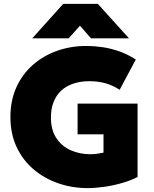

<svg xmlns="http://www.w3.org/2000/svg" viewBox="-20 -951 793 986"><path d="M430.5 15Q350.5 15 279 -9.8Q207.5 -34.5 152.2 -81.5Q97 -128.5 65.2 -196.2Q33.5 -264 33.5 -350Q33.5 -435 64 -502.5Q94.5 -570 148.5 -617.5Q202.5 -665 273 -690Q343.5 -715 423.5 -715Q460 -715 501.5 -709.5Q543 -704 587.8 -689Q632.5 -674 677.5 -645.5L594.5 -490Q560 -512.5 522.2 -523.2Q484.5 -534 439.5 -534Q392.5 -534 355.5 -521.2Q318.5 -508.5 293.2 -484.5Q268 -460.5 254.8 -426Q241.5 -391.5 241.5 -348Q241.5 -284 269.2 -242Q297 -200 343 -179.5Q389 -159 443.5 -159Q459.5 -159 477 -161.2Q494.5 -163.5 511.5 -167V-261H378.5V-419H686.5V-42Q652.5 -24.5 608 -11.5Q563.5 1.5 517 8.2Q470.5 15 430.5 15ZM145.5 -754 304.5 -931H482.5L642.5 -754H447.5L390.5 -819L332.5 -754Z"/></svg>

Font: Geologica Roman Black
Style: Regular
Weight: 900
Designer: Sindre Bremnes, Frode Helland
Foundry: Monokrom Skriftforlag AS
Version: Version 1.010;gftools[0.9.28]